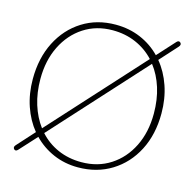

<svg xmlns="http://www.w3.org/2000/svg" viewBox="-106 -821 956 944"><g transform="rotate(15 372.0 -349.5)"><path d="M45.5 9.5Q37 0 47.5 -11.5L127 -99.5Q88 -147 66.2 -210.5Q44.5 -274 44.5 -348Q44.5 -455 86.2 -537Q128 -619 201.5 -665.2Q275 -711.5 370.5 -711.5Q439 -711.5 497.2 -686.8Q555.5 -662 598.5 -617.5L679.5 -706.5Q690 -717.5 699 -708.5Q707.5 -699.5 697 -687.5L616 -598Q655.5 -550.5 677.5 -486.5Q699.5 -422.5 699.5 -347.5Q699.5 -240.5 657.5 -159Q615.5 -77.5 541 -31.5Q466.5 14.5 370 14.5Q303 14.5 245.2 -10.5Q187.5 -35.5 144.5 -80L65 7Q54.5 18.5 45.5 9.5ZM80.5 -358.5Q80.5 -288 99 -229Q117.5 -170 151 -125.5L575 -591.5Q535.5 -634 481.5 -657.5Q427.5 -681 363 -681Q280 -681 216.2 -639.5Q152.5 -598 116.5 -525.2Q80.5 -452.5 80.5 -358.5ZM663.5 -337Q663.5 -408 644.8 -467.5Q626 -527 591.5 -571.5L167.5 -105.5Q206.5 -62 260.8 -38.2Q315 -14.5 380 -14.5Q463.5 -14.5 527.5 -55.8Q591.5 -97 627.5 -169.8Q663.5 -242.5 663.5 -337Z"/></g></svg>

Font: Fraunces 72pt S100 Thin
Style: Regular
Weight: 100
Version: Version 1.000; ttfautohint (v1.8.3)